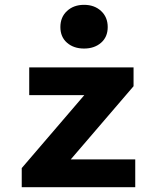

<svg xmlns="http://www.w3.org/2000/svg" viewBox="-20 -775 640 795"><path d="M70 0V-79L329 -381H101V-496H533V-418L273 -115H540V0ZM328 -574Q285 -574 257.5 -598Q230 -622 230 -663Q230 -704 257.5 -729.5Q285 -755 328 -755Q371 -755 398.5 -729.5Q426 -704 426 -663Q426 -622 398.5 -598Q371 -574 328 -574Z"/></svg>

Font: Source Code Pro
Style: Bold
Weight: 700
Monospace: yes
Designer: Paul D. Hunt, Teo Tuominen
Foundry: Adobe Systems Incorporated
Version: Version 2.030;PS 1.000;hotconv 16.6.51;makeotf.lib2.5.65220